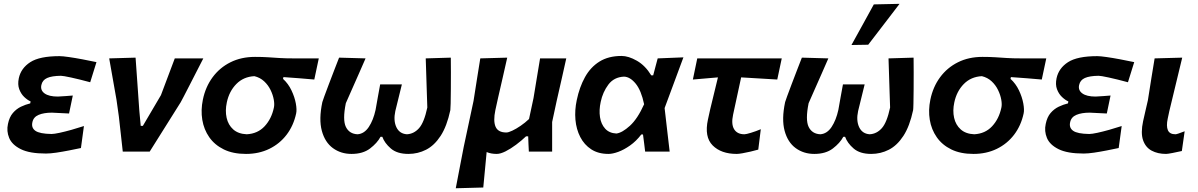

<svg xmlns="http://www.w3.org/2000/svg" viewBox="-20 -810 6404 1026"><path d="M225.5 10.5Q138 10.5 91 -13Q44 -36.5 29 -73Q14 -109.5 22.5 -147.5Q30 -184.5 48.8 -206.2Q67.5 -228 92 -239.8Q116.5 -251.5 141.5 -257.5L143.5 -268Q126.5 -275.5 109.2 -292Q92 -308.5 82.8 -333.5Q73.5 -358.5 80.5 -392Q92 -445.5 141.8 -477.8Q191.5 -510 298 -510Q314.5 -510 347.8 -505.2Q381 -500.5 420.5 -493Q460 -485.5 495.5 -478L462 -370.5Q402.5 -386.5 359.8 -395.8Q317 -405 305.5 -405Q257 -404.5 231.8 -393.2Q206.5 -382 201 -355.5Q195 -327.5 218.2 -310.8Q241.5 -294 289 -294Q309.5 -295 330 -296.5Q350.5 -298 369 -299.5L349 -203.5Q327.5 -204.5 308 -205.5Q288.5 -206.5 257.5 -208Q214.5 -208 186.5 -196.2Q158.5 -184.5 153 -156.5Q146.5 -127 169.2 -111Q192 -95 255 -94Q269 -94 298 -100.2Q327 -106.5 361.8 -116.2Q396.5 -126 428.5 -136.5L412.5 -19Q382.5 -12.5 347.8 -5.8Q313 1 280.5 5.8Q248 10.5 225.5 10.5Z M636 0Q631 -45.5 625.5 -94.8Q620 -144 615 -188.5L602.5 -277Q593 -331.5 583 -387.5Q573 -443.5 563.5 -498L704.5 -502Q709 -441.5 714.2 -365Q719.5 -288.5 724.5 -218.5L732 -137.5H743.5L840 -301.5Q858 -349.5 876.8 -399.2Q895.5 -449 914 -498H1066.5Q1051 -468 1031.5 -429.8Q1012 -391.5 993.2 -355Q974.5 -318.5 961.2 -293Q948 -267.5 945.5 -263.5Q903.5 -196.5 862 -130.5Q820.5 -64.5 780 0Z M1294.5 12.5Q1225 12.5 1176 -11.5Q1127 -35.5 1098.2 -76.8Q1069.5 -118 1061 -169.8Q1052.5 -221.5 1064 -277Q1078 -345.5 1116 -397Q1154 -448.5 1211.5 -477.2Q1269 -506 1342.5 -506Q1382 -506 1411.8 -504Q1441.5 -502 1473.2 -500Q1505 -498 1549.5 -498H1683.5L1659.5 -385Q1620.5 -388.5 1579.2 -391.8Q1538 -395 1494.5 -398L1492.5 -388.5Q1520.5 -363 1537.5 -327.2Q1554.5 -291.5 1560.8 -257.5Q1567 -223.5 1562.5 -203.5Q1548.5 -138.5 1511.5 -90Q1474.5 -41.5 1419 -14.5Q1363.5 12.5 1294.5 12.5ZM1298.5 -92.5Q1357 -95.5 1394 -135.2Q1431 -175 1443.5 -234.5Q1447.5 -252 1443 -277.5Q1438.5 -303 1425.8 -329.2Q1413 -355.5 1391.5 -375.5Q1370 -395.5 1339.5 -403Q1281 -400 1242.8 -361Q1204.5 -322 1192 -262.5Q1182.5 -218.5 1191 -180.5Q1199.5 -142.5 1226.2 -118.5Q1253 -94.5 1298.5 -92.5Z M1858.5 12.5Q1801.5 12.5 1759 -18.5Q1716.5 -49.5 1699.8 -111Q1683 -172.5 1702.5 -264.5Q1703.5 -269 1713.2 -295.5Q1723 -322 1737 -359.2Q1751 -396.5 1766 -435Q1781 -473.5 1792 -502L1933.5 -498Q1916.5 -459 1897.5 -415.8Q1878.5 -372.5 1860.2 -331.5Q1842 -290.5 1828 -258.5Q1810 -169.5 1828.2 -132Q1846.5 -94.5 1890.5 -92.5Q1926.5 -95 1950.8 -131.5Q1975 -168 1987 -223Q1993.5 -259.5 1999.2 -291.8Q2005 -324 2011.5 -359H2127.5Q2118.5 -321.5 2110 -287.8Q2101.5 -254 2092.5 -216.5Q2081.5 -165.5 2098.2 -130.2Q2115 -95 2154.5 -92.5Q2192 -94.5 2219.2 -125Q2246.5 -155.5 2263.5 -235.5Q2262.5 -265 2261 -310.2Q2259.5 -355.5 2258 -405.2Q2256.5 -455 2255 -498L2389 -502Q2389.5 -469 2389.5 -423.2Q2389.5 -377.5 2389.2 -333Q2389 -288.5 2388.2 -257.2Q2387.5 -226 2386.5 -221.5Q2368 -135 2334.5 -83.8Q2301 -32.5 2257 -10Q2213 12.5 2162.5 12.5Q2102 12.5 2068.5 -16.5Q2035 -45.5 2023 -79H2013.5Q1995.5 -45.5 1957.5 -16.5Q1919.5 12.5 1858.5 12.5Z M2415.5 196Q2425.5 142.5 2435.8 90Q2446 37.5 2458 -25L2510.5 -271Q2521 -339 2529.5 -391.8Q2538 -444.5 2546.5 -498L2690.5 -502Q2678.5 -448.5 2666.5 -396Q2654.5 -343.5 2641.5 -287L2627 -221Q2615 -163.5 2628.2 -132.8Q2641.5 -102 2686 -102Q2697 -102 2717.8 -111.8Q2738.5 -121.5 2762.2 -137.8Q2786 -154 2807 -174L2831 -286Q2840.5 -344 2848.8 -394.2Q2857 -444.5 2866 -498H3006Q2994 -443.5 2982.2 -391.5Q2970.5 -339.5 2955 -272L2930.5 -158Q2930.5 -119.5 2930.5 -82Q2930.5 -44.5 2930.5 0H2806Q2805 -20 2804 -40.8Q2803 -61.5 2802.5 -81.5H2791Q2767 -58.5 2738 -36.8Q2709 -15 2681.5 -1.2Q2654 12.5 2634.5 12.5Q2603.5 12.5 2580.5 2.5Q2576 52 2571.5 97.5Q2567 143 2562.5 192Z M3231.5 12.5Q3177 12.5 3139.5 -12Q3102 -36.5 3080.8 -77.8Q3059.5 -119 3055 -170.2Q3050.5 -221.5 3062 -275Q3076.5 -344.5 3106 -397.8Q3135.5 -451 3183.5 -481Q3231.5 -511 3301.5 -511Q3338.5 -511 3383.2 -485.5Q3428 -460 3460 -407.5H3470.5Q3476.5 -431.5 3483 -454.8Q3489.5 -478 3494.5 -498L3632 -503.5Q3607 -436 3581 -365.8Q3555 -295.5 3531.5 -232.5Q3538.5 -174 3545 -115.8Q3551.5 -57.5 3558.5 0H3427.5Q3425 -22.5 3422 -45.2Q3419 -68 3416 -91.5H3407Q3379.5 -55.5 3346.8 -32.5Q3314 -9.5 3283.8 1.5Q3253.5 12.5 3231.5 12.5ZM3274 -96.5Q3305 -100.5 3346 -137.8Q3387 -175 3422 -253Q3406.5 -327 3376.8 -363.2Q3347 -399.5 3314.5 -400.5Q3261 -398 3231 -358Q3201 -318 3190 -265.5Q3180.5 -222 3186.2 -184.2Q3192 -146.5 3213.8 -122.5Q3235.5 -98.5 3274 -96.5Z M3917 12.5Q3833.5 12.5 3788.2 -33Q3743 -78.5 3763 -171Q3775 -228 3788.5 -281.2Q3802 -334.5 3816.5 -396.5L3682.5 -385L3706 -498H4157.5L4133.5 -385Q4085 -388 4036.2 -390.8Q3987.5 -393.5 3940.5 -396.5Q3929.5 -346.5 3919 -297Q3908.5 -247.5 3897.5 -197.5Q3886.5 -146.5 3903 -119.5Q3919.5 -92.5 3958 -92.5Q3967 -92.5 3993.2 -100.5Q4019.5 -108.5 4045.5 -119.5L4032 -10.5Q4013 -5 3990.2 0.2Q3967.5 5.5 3947.5 9Q3927.5 12.5 3917 12.5Z M4331.5 12.5Q4274.5 12.5 4232 -18.5Q4189.5 -49.5 4172.8 -111Q4156 -172.5 4175.5 -264.5Q4176.5 -269 4186.2 -295.5Q4196 -322 4210 -359.2Q4224 -396.5 4239 -435Q4254 -473.5 4265 -502L4406.5 -498Q4389.5 -459 4370.5 -415.8Q4351.5 -372.5 4333.2 -331.5Q4315 -290.5 4301 -258.5Q4283 -169.5 4301.2 -132Q4319.5 -94.5 4363.5 -92.5Q4399.5 -95 4423.8 -131.5Q4448 -168 4460 -223Q4466.5 -259.5 4472.2 -291.8Q4478 -324 4484.5 -359H4600.5Q4591.5 -321.5 4583 -287.8Q4574.5 -254 4565.5 -216.5Q4554.5 -165.5 4571.2 -130.2Q4588 -95 4627.5 -92.5Q4665 -94.5 4692.2 -125Q4719.5 -155.5 4736.5 -235.5Q4735.5 -265 4734 -310.2Q4732.5 -355.5 4731 -405.2Q4729.5 -455 4728 -498L4862 -502Q4862.5 -469 4862.5 -423.2Q4862.5 -377.5 4862.2 -333Q4862 -288.5 4861.2 -257.2Q4860.5 -226 4859.5 -221.5Q4841 -135 4807.5 -83.8Q4774 -32.5 4730 -10Q4686 12.5 4635.5 12.5Q4575 12.5 4541.5 -16.5Q4508 -45.5 4496 -79H4486.5Q4468.5 -45.5 4430.5 -16.5Q4392.5 12.5 4331.5 12.5ZM4530 -569.5Q4560.5 -624.5 4590.2 -678.5Q4620 -732.5 4649.5 -786.5L4787 -789.5Q4763.5 -758.5 4734.2 -720.5Q4705 -682.5 4675.2 -643.5Q4645.5 -604.5 4619.5 -571Z M5182 12.5Q5112.5 12.5 5063.5 -11.5Q5014.5 -35.5 4985.8 -76.8Q4957 -118 4948.5 -169.8Q4940 -221.5 4951.5 -277Q4965.5 -345.5 5003.5 -397Q5041.5 -448.5 5099 -477.2Q5156.5 -506 5230 -506Q5269.5 -506 5299.2 -504Q5329 -502 5360.8 -500Q5392.5 -498 5437 -498H5571L5547 -385Q5508 -388.5 5466.8 -391.8Q5425.5 -395 5382 -398L5380 -388.5Q5408 -363 5425 -327.2Q5442 -291.5 5448.2 -257.5Q5454.5 -223.5 5450 -203.5Q5436 -138.5 5399 -90Q5362 -41.5 5306.5 -14.5Q5251 12.5 5182 12.5ZM5186 -92.5Q5244.5 -95.5 5281.5 -135.2Q5318.5 -175 5331 -234.5Q5335 -252 5330.5 -277.5Q5326 -303 5313.2 -329.2Q5300.5 -355.5 5279 -375.5Q5257.5 -395.5 5227 -403Q5168.5 -400 5130.2 -361Q5092 -322 5079.5 -262.5Q5070 -218.5 5078.5 -180.5Q5087 -142.5 5113.8 -118.5Q5140.5 -94.5 5186 -92.5Z M5771 10.5Q5683.5 10.5 5636.5 -13Q5589.5 -36.5 5574.5 -73Q5559.5 -109.5 5568 -147.5Q5575.5 -184.5 5594.2 -206.2Q5613 -228 5637.5 -239.8Q5662 -251.5 5687 -257.5L5689 -268Q5672 -275.5 5654.8 -292Q5637.5 -308.5 5628.2 -333.5Q5619 -358.5 5626 -392Q5637.5 -445.5 5687.2 -477.8Q5737 -510 5843.5 -510Q5860 -510 5893.2 -505.2Q5926.5 -500.5 5966 -493Q6005.5 -485.5 6041 -478L6007.5 -370.5Q5948 -386.5 5905.2 -395.8Q5862.5 -405 5851 -405Q5802.5 -404.5 5777.2 -393.2Q5752 -382 5746.5 -355.5Q5740.5 -327.5 5763.8 -310.8Q5787 -294 5834.5 -294Q5855 -295 5875.5 -296.5Q5896 -298 5914.5 -299.5L5894.5 -203.5Q5873 -204.5 5853.5 -205.5Q5834 -206.5 5803 -208Q5760 -208 5732 -196.2Q5704 -184.5 5698.5 -156.5Q5692 -127 5714.8 -111Q5737.5 -95 5800.5 -94Q5814.5 -94 5843.5 -100.2Q5872.5 -106.5 5907.2 -116.2Q5942 -126 5974 -136.5L5958 -19Q5928 -12.5 5893.2 -5.8Q5858.5 1 5826 5.8Q5793.5 10.5 5771 10.5Z M6211 12.5Q6166.5 12.5 6134 -5Q6101.5 -22.5 6088.2 -61Q6075 -99.5 6088.5 -162.5Q6096 -197.5 6102 -222Q6108 -246.5 6114 -274Q6124.5 -341.5 6132.8 -393Q6141 -444.5 6150 -498L6297.5 -502Q6276.5 -414.5 6258.5 -340.5Q6240.5 -266.5 6228.5 -216L6220 -176Q6211.5 -136.5 6220.8 -114.5Q6230 -92.5 6261.5 -92.5Q6269.5 -92.5 6310.5 -108.5L6295.5 -3Q6271.5 2.5 6245.5 7.5Q6219.5 12.5 6211 12.5Z"/></svg>

Font: Commissioner Loud SemiBold
Style: Italic
Weight: 600
Italic angle: -12°
Designer: Kostas Bartsokas
Foundry: Kostas Bartsokas
Version: Version 1.000; ttfautohint (v1.8.3)